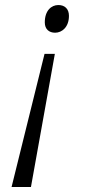

<svg xmlns="http://www.w3.org/2000/svg" viewBox="-20 -564 345 763"><path d="M212 -544C184 -544 158 -522 158 -475C158 -448 175 -434 199 -434C226 -434 254 -456 254 -501C254 -529 237 -544 212 -544ZM198 -350H157L26 179H103Z"/></svg>

Font: Noto Serif Tamil Light
Style: Italic
Weight: 300
Italic angle: -12°
Designer: Indian Type Foundry, Tom Grace, and the Monotype Design Team
Foundry: Monotype Imaging Inc.
Version: Version 2.003